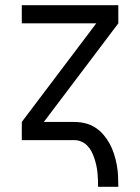

<svg xmlns="http://www.w3.org/2000/svg" viewBox="-20 -540 540 740"><path d="M358 180Q358 166 357.5 152Q357 138 355.5 124Q354 110 351 96.5Q348 83 343.5 69.5Q339 56 332.5 43.5Q326 31 316 21Q306 11 293 5.5Q280 0 266 0H64V-70L351 -450H64V-520H436V-450L149 -70H266Q287 -70 308 -65Q329 -60 347 -48.5Q365 -37 379 -20.5Q393 -4 403 14.5Q413 33 419.5 53.5Q426 74 430 95Q434 116 435 137.5Q436 159 436 180Z"/></svg>

Font: Iosevka
Style: Regular
Weight: 400
Monospace: yes
Designer: Belleve Invis
Foundry: Belleve Invis
Version: Version 33.2.3; ttfautohint (v1.8.4)